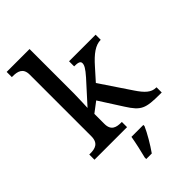

<svg xmlns="http://www.w3.org/2000/svg" viewBox="-287 -857 1175 1175"><g transform="rotate(-45 300.0 -269.5)"><path d="M18 0H300V-45H295C255 -45 216 -53 216 -112V-199L282 -249L378 -99C434 -11 461 0 586 0H600V-45H597C555 -45 525 -74 489 -128L356 -326L423 -401C475 -460 518 -492 564 -492V-536H334V-492C367 -492 384 -487 384 -470C384 -453 374 -434 337 -392L212 -254C212 -257 216 -339 216 -375V-760H18V-715H27C66 -715 106 -706 106 -649V-115C106 -54 67 -45 27 -45H18ZM245 208V221H293C323 179 362 113 380 71V61H277C269 108 256 165 245 208Z"/></g></svg>

Font: Noto Serif Ethiopic Medium
Style: Regular
Weight: 500
Designer: Monotype Design Team
Foundry: Monotype Imaging Inc.
Version: Version 2.102